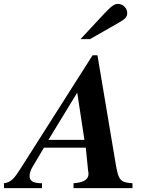

<svg xmlns="http://www.w3.org/2000/svg" viewBox="-88 -967 775 987"><path d="M326 -766H375L527 -853C557 -870 566 -881 566 -900C566 -926 544 -947 518 -947C500 -947 484 -935 448 -897ZM346 -248H161L309 -491ZM593 0V-25C530 -29 521 -41 507 -123L413 -683H388L18 -101C-13 -52 -31 -29 -68 -25L-67 0H128V-25C80 -25 64 -38 64 -62C64 -77 70 -94 81 -112L138 -208H353L365 -89C366 -83 367 -79 367 -74C367 -44 343 -29 290 -25V0Z"/></svg>

Font: XITS
Style: Bold Italic
Weight: 700
Italic angle: -16.33°
Designer: MicroPress Inc., with final additions and corrections provided by Coen Hoffman, Elsevier (retired)
Version: Version 1.302